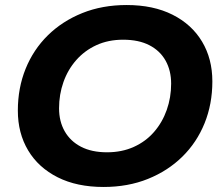

<svg xmlns="http://www.w3.org/2000/svg" viewBox="-20 -732 884 764"><path d="M392 12Q286 12 209.5 -26.5Q133 -65 92 -133.5Q51 -202 51 -292Q51 -382 82 -458.5Q113 -535 170.5 -591.5Q228 -648 307.5 -680Q387 -712 484 -712Q590 -712 666.5 -673.5Q743 -635 784 -566.5Q825 -498 825 -408Q825 -318 794 -241.5Q763 -165 705.5 -108.5Q648 -52 568.5 -20Q489 12 392 12ZM406 -126Q465 -126 512.5 -147.5Q560 -169 593 -207Q626 -245 643.5 -294.5Q661 -344 661 -399Q661 -451 639 -490.5Q617 -530 574.5 -552Q532 -574 470 -574Q411 -574 364 -552.5Q317 -531 283.5 -493Q250 -455 232.5 -405.5Q215 -356 215 -301Q215 -249 237.5 -209.5Q260 -170 302.5 -148Q345 -126 406 -126Z"/></svg>

Font: MOST Montserrat
Style: Bold Italic
Weight: 700
Italic angle: -11.3°
Designer: Julieta Ulanovsky
Foundry: Julieta Ulanovsky
Version: Version 8.000;March 11, 2024;FontCreator 15.0.0.2926 64-bit